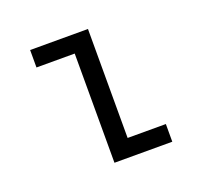

<svg xmlns="http://www.w3.org/2000/svg" viewBox="-98 -642 796 755"><g transform="rotate(-20 300.0 -265.0)"><path d="M259 0V-457H99V-530H341V-74H501V0Z"/></g></svg>

Font: Iosevka Mono
Style: Regular
Weight: 400
Designer: Belleve Invis
Foundry: Belleve Invis
Version: Version 11.1.1